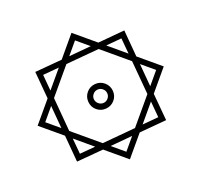

<svg xmlns="http://www.w3.org/2000/svg" viewBox="-147 -896 1279 1219"><g transform="rotate(20 492.0 -286.5)"><path d="M218.3 -119.6 327.6 -9.8H218.3ZM365.7 27.8 493.7 156.2 622.6 27.8H804.2V-153.8L935.1 -284.7L804.2 -415V-600.1H619.1L490.7 -729L362.3 -600.1H180.7V-418.5L49.8 -288.1L180.7 -157.2V27.8ZM660.2 -9.8 766.6 -116.7V-9.8ZM766.6 -452.6 657.2 -562.5H766.6ZM218.3 -455.6V-562.5H324.7ZM218.3 -402.8 377.9 -562.5H604L766.6 -399.9V-169.9L606.9 -9.8H380.4L218.3 -172.9ZM415.5 -600.1 490.7 -675.3 566.4 -600.1ZM180.7 -365.2V-210L103 -287.6ZM804.2 -362.8 881.8 -285.2 804.2 -207.5ZM569.3 27.8 493.7 103 418 27.8ZM445.8 -284.7Q445.8 -304.2 459.2 -317.6Q472.7 -331.1 492.2 -331.1Q511.7 -331.1 525.1 -317.6Q538.6 -304.2 538.6 -284.7Q538.6 -265.1 525.1 -252Q511.7 -238.8 492.2 -238.8Q472.7 -238.8 459.2 -252Q445.8 -265.1 445.8 -284.7ZM406.7 -284.7Q406.7 -249.5 431.9 -224.1Q457 -198.7 492.2 -198.7Q527.3 -198.7 552.7 -224.1Q578.1 -249.5 578.1 -284.7Q578.1 -319.8 552.7 -345Q527.3 -370.1 492.2 -370.1Q457 -370.1 431.9 -345Q406.7 -319.8 406.7 -284.7Z"/></g></svg>

Font: Vazirmatn NL
Style: Regular
Weight: 400
Designer: Saber Rastikerdar
Foundry: Saber Rastikerdar
Version: Version 33.003